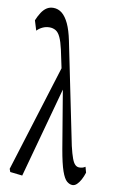

<svg xmlns="http://www.w3.org/2000/svg" viewBox="-98 -870 640 1013"><g transform="rotate(10 222.0 -363.5)"><path d="M29.8 77.6 23.9 61.5 210 -536.6 236.8 -432.6 95.2 85ZM364.3 88.4Q349.1 88.4 334.2 75.9Q319.3 63.5 305.9 25.1Q292.5 -13.2 279.3 -89.4L222.7 -427.7H218.3L180.7 -605Q171.4 -646.5 160.6 -669.4Q149.9 -692.4 135.3 -701.2Q120.6 -710 101.6 -710Q82.5 -710 65.4 -702.1Q48.3 -694.3 35.2 -680.7L19 -733.4Q28.8 -757.3 41 -776.1Q53.2 -794.9 68.6 -804.9Q84 -814.9 104 -814.9Q129.9 -814.9 150.4 -798.3Q170.9 -781.7 187 -747.6Q203.1 -713.4 214.4 -658.2L325.7 -114.3Q335.4 -72.8 344 -49.8Q352.5 -26.9 362.1 -18.1Q371.6 -9.3 383.3 -9.3Q392.6 -9.3 400.1 -11.2Q407.7 -13.2 416 -18.6L424.3 11.7Q417.5 33.2 408.2 50.3Q398.9 67.4 387.9 77.9Q377 88.4 364.3 88.4Z"/></g></svg>

Font: Scarab Serif
Style: Regular
Weight: 400
Designer: John Roberts
Foundry: Scarab
Version: 1.0